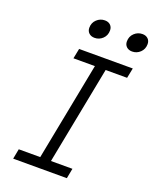

<svg xmlns="http://www.w3.org/2000/svg" viewBox="-205 -1289 1123 1401"><g transform="rotate(20 356.0 -588.5)"><path d="M562.5 -1087.9Q562.5 -1127 589.2 -1152Q615.9 -1177.1 651.7 -1177.1Q679 -1177.1 695.3 -1161.5Q711.6 -1145.8 711.6 -1120.4Q711.6 -1081.4 685.2 -1056.3Q658.9 -1031.2 623 -1031.2Q595.7 -1031.2 579.1 -1046.9Q562.5 -1062.5 562.5 -1087.9ZM270.8 -1087.9Q270.8 -1127 297.5 -1152Q324.2 -1177.1 360 -1177.1Q387.4 -1177.1 403.6 -1161.5Q419.9 -1145.8 419.9 -1120.4Q419.9 -1081.4 393.6 -1056.3Q367.2 -1031.2 331.4 -1031.2Q304 -1031.2 287.4 -1046.9Q270.8 -1062.5 270.8 -1087.9ZM670.6 -916.7 654.9 -838.5H488.3L340.5 -78.1H507.2L492.2 0H75.5L90.5 -78.1H257.2L404.9 -838.5H238.3L253.9 -916.7Z"/></g></svg>

Font: TypoPRO Monoid
Style: Italic
Weight: 400
Width: 4
Italic angle: -11°
Monospace: yes
Version: Version 0.61